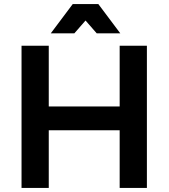

<svg xmlns="http://www.w3.org/2000/svg" viewBox="-20 -925 830 945"><path d="M86 -700V0H220V-284H569V0H703V-700H569V-401H220V-700ZM572 -761 464 -905H338L230 -761H346L401 -824L456 -761Z"/></svg>

Font: Argentum Sans Medium
Style: Regular
Weight: 500
Designer: Julieta Ulanovsky
Foundry: Julieta Ulanovsky
Version: Version 5.001;January 29, 2019;FontCreator 11.5.0.2425 64-bi